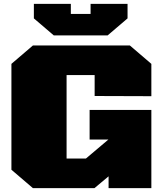

<svg xmlns="http://www.w3.org/2000/svg" viewBox="-20 -972 852 992"><path d="M258 -789 155 -877V-952H346V-900H448V-952H639V-877L536 -789ZM150 0 39 -95V-642L150 -737H651L762 -642V-475L469 -476V-584H324V-153H424L540 -251H443V-404H762V0H541V-61L468 0Z"/></svg>

Font: Tomorrow ExtraBold
Style: Regular
Weight: 800
Designer: Tony de Marco, Monica Rizzolli
Foundry: Just in Type
Version: Version 2.002